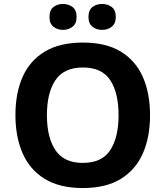

<svg xmlns="http://www.w3.org/2000/svg" viewBox="-20 -940 836 970"><path d="M738 -358Q738 -247 701.5 -164.5Q665 -82 590 -36Q515 10 398 10Q282 10 206.5 -36Q131 -82 94.5 -165Q58 -248 58 -359Q58 -470 94.5 -552Q131 -634 206.5 -679.5Q282 -725 399 -725Q515 -725 590 -679.5Q665 -634 701.5 -551.5Q738 -469 738 -358ZM217 -358Q217 -246 260 -181.5Q303 -117 398 -117Q495 -117 537 -181.5Q579 -246 579 -358Q579 -471 537 -535Q495 -599 399 -599Q303 -599 260 -535Q217 -471 217 -358ZM230 -854Q230 -889 250 -904.5Q270 -920 298 -920Q326 -920 346.5 -904.5Q367 -889 367 -854Q367 -821 346.5 -805Q326 -789 298 -789Q270 -789 250 -805Q230 -821 230 -854ZM427 -854Q427 -889 447 -904.5Q467 -920 496 -920Q524 -920 544.5 -904.5Q565 -889 565 -854Q565 -821 544.5 -805Q524 -789 496 -789Q467 -789 447 -805Q427 -821 427 -854Z"/></svg>

Font: RS Noto Sans
Style: Bold
Weight: 700
Designer: Monotype Design Team
Foundry: Monotype Imaging Inc.
Version: Version 3.10